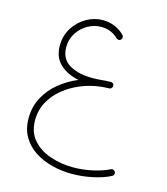

<svg xmlns="http://www.w3.org/2000/svg" viewBox="-121 -647 891 1022"><g transform="rotate(15 324.5 -136.5)"><path d="M71.8 54.2Q71.8 -9.8 99.4 -61.3Q127 -112.8 173.3 -150.6Q219.7 -188.5 275.4 -211.4Q213.4 -223.6 172.9 -260.5Q132.3 -297.4 132.3 -362.8Q132.3 -417 159.2 -460Q186 -502.9 229 -527.8Q272 -552.7 319.8 -552.7Q354.5 -552.7 384.8 -540.3Q415 -527.8 438 -504.9Q443.4 -500.5 444.3 -492.9Q445.3 -485.4 440.9 -480Q430.2 -466.8 415.5 -477.1Q377 -515.6 319.8 -515.6Q281.7 -515.6 246.8 -495.8Q211.9 -476.1 189.7 -441.7Q167.5 -407.2 167.5 -363.8Q167.5 -298.8 217 -269.5Q266.6 -240.2 344.2 -240.2Q356 -240.2 368.4 -241Q380.9 -241.7 393.6 -242.7Q418.9 -245.6 443.4 -245.6Q443.8 -245.6 444.3 -245.6H444.8Q445.8 -245.6 446.8 -245.6Q446.8 -245.6 447.3 -245.6Q462.4 -243.2 462.4 -229V-228.5V-228Q462.4 -223.1 460 -219.2Q459.5 -218.8 459.5 -218.3Q459.5 -218.3 459 -218.3Q454.1 -210.4 445.3 -210.4Q437.5 -210 428.7 -209.7Q419.9 -209.5 410.2 -208.5Q402.8 -208 396 -207Q343.3 -200.7 292.2 -179.9Q241.2 -159.2 199.5 -125.5Q157.7 -91.8 132.8 -46.4Q107.9 -1 107.9 55.2Q107.9 120.1 144.5 162.4Q181.2 204.6 240.7 225.1Q300.3 245.6 369.1 245.6Q419.9 245.6 473.1 234.1Q526.4 222.7 564.9 203.1Q571.3 199.7 578.6 202.1Q585.9 204.6 589.4 210.9Q592.8 217.3 590.3 224.6Q587.9 231.9 581.5 235.4Q538.6 257.3 481.9 269Q425.3 280.8 370.6 280.8Q313.5 280.8 260 267.1Q206.5 253.4 164.1 225.6Q121.6 197.8 96.7 155Q71.8 112.3 71.8 54.2Z"/></g></svg>

Font: Mikhak-DS1-FD ExtraLight
Style: Regular
Weight: 200
Designer: Amin Abedi
Version: Version 3.2